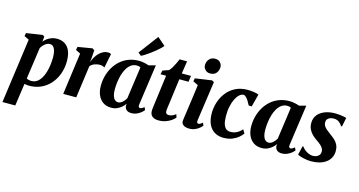

<svg xmlns="http://www.w3.org/2000/svg" viewBox="-106 -1334 3858 2066"><g transform="rotate(15 1823.0 -301.5)"><path d="M2 254 101.5 -467 48 -493 54.5 -528 233 -555.5 255.5 -542 248.5 -484.5Q263.5 -503.5 285.5 -519.8Q307.5 -536 334.8 -546Q362 -556 394 -556Q447 -556 483.8 -532Q520.5 -508 539.5 -462Q558.5 -416 558.5 -349.5Q558.5 -292.5 544.2 -239.2Q530 -186 502.5 -140.8Q475 -95.5 435.2 -61.5Q395.5 -27.5 344.5 -8.5Q293.5 10.5 232.5 10.5Q220.5 10.5 207 8.8Q193.5 7 180.5 4.5L145 254ZM189.5 -58.5Q200 -52 213.2 -48.8Q226.5 -45.5 244 -45.5Q278.5 -45.5 304.5 -63.5Q330.5 -81.5 349.5 -112.5Q368.5 -143.5 380.5 -183.2Q392.5 -223 398 -267Q403.5 -311 403.5 -354Q403.5 -391 396.2 -419.5Q389 -448 374 -464.5Q359 -481 334.5 -481Q314 -481 295.8 -470.2Q277.5 -459.5 263 -443.2Q248.5 -427 239 -410Z M611 0 674.5 -465.5 621.5 -492.5 628.5 -528 789 -555 812.5 -539 806 -448.5 801 -403Q810 -431 825.2 -458.2Q840.5 -485.5 861 -507.2Q881.5 -529 907.2 -542.2Q933 -555.5 963 -555.5Q975.5 -555.5 984.2 -552.5Q993 -549.5 997 -546.5L965.5 -388Q962 -392 947.5 -398Q933 -404 911 -404Q895 -404 879.5 -400.8Q864 -397.5 850.2 -392Q836.5 -386.5 825 -378.2Q813.5 -370 805.5 -360L756 0Z M1430.5 -102.5Q1428 -82 1433.2 -74Q1438.5 -66 1449 -66Q1457 -66 1467.5 -71.2Q1478 -76.5 1493.5 -89.5L1507 -59Q1499.5 -48.5 1480.8 -32Q1462 -15.5 1433.5 -2.5Q1405 10.5 1369.5 10.5Q1335.5 10.5 1316.2 -6.8Q1297 -24 1296 -54.5L1298.5 -74.5Q1284.5 -54 1262.5 -34.5Q1240.5 -15 1211.8 -2.2Q1183 10.5 1147.5 10.5Q1092.5 10.5 1055 -15.5Q1017.5 -41.5 998.2 -86.5Q979 -131.5 979 -188.5Q979 -244.5 993 -297.8Q1007 -351 1034.2 -397.5Q1061.5 -444 1101.5 -479.5Q1141.5 -515 1193.5 -535Q1245.5 -555 1309 -555Q1337.5 -555 1367.2 -548.5Q1397 -542 1418.5 -534L1494.5 -554.5ZM1339.5 -489.5Q1332 -494.5 1321.8 -497.2Q1311.5 -500 1299 -500Q1262.5 -500 1235.5 -481Q1208.5 -462 1189 -429.8Q1169.5 -397.5 1157.5 -356.8Q1145.5 -316 1140 -272.8Q1134.5 -229.5 1134.5 -189Q1134.5 -147.5 1143.2 -120Q1152 -92.5 1167.8 -78.8Q1183.5 -65 1204 -65Q1217 -65 1229 -70.5Q1241 -76 1252 -85.5Q1263 -95 1272.5 -107Q1282 -119 1289.5 -132.5ZM1278.5 -639.5 1441.5 -857 1529.5 -780Q1521.5 -768.5 1502.8 -750.5Q1484 -732.5 1458.8 -711.8Q1433.5 -691 1406.5 -671.2Q1379.5 -651.5 1354.5 -635.5Q1329.5 -619.5 1312 -611.5Z M1739 -186.5Q1736.5 -168 1734.5 -153.8Q1732.5 -139.5 1731.2 -128.2Q1730 -117 1730 -108Q1730 -90.5 1739 -81.8Q1748 -73 1764 -73Q1786 -73 1805.8 -81.2Q1825.5 -89.5 1843 -104.5L1854.5 -68.5Q1839.5 -50.5 1813.8 -32.2Q1788 -14 1752.5 -1.8Q1717 10.5 1670.5 10.5Q1632 10.5 1605 -9.2Q1578 -29 1579 -75Q1579 -78.5 1579.5 -85Q1580 -91.5 1581.5 -103.5Q1583 -115.5 1585.5 -135.5Q1588 -155.5 1592 -186L1630 -475H1567.5L1577 -518L1645 -542.5Q1659 -555.5 1673.8 -579.8Q1688.5 -604 1701.8 -632Q1715 -660 1724.5 -683H1808L1786.5 -542.5H1889L1879.5 -475H1777Z M2014.5 10.5Q1986 10.5 1966 2.2Q1946 -6 1936.2 -21.5Q1926.5 -37 1929.5 -59Q1932 -77.5 1936.2 -107.5Q1940.5 -137.5 1946 -176.5Q1951.5 -215.5 1958 -262Q1964.5 -308.5 1971.5 -360Q1978.5 -411.5 1985.5 -465.5L1929 -493L1935.5 -528L2120.5 -555L2144.5 -542L2081.5 -101.5Q2079 -83.5 2083.5 -74.8Q2088 -66 2098 -66Q2108 -66 2118.2 -71.5Q2128.5 -77 2144.5 -90L2157 -59.5Q2149.5 -49.5 2131 -33Q2112.5 -16.5 2083.2 -3Q2054 10.5 2014.5 10.5ZM2078 -621Q2046 -621 2024.2 -644.2Q2002.5 -667.5 2004 -697Q2005.5 -735.5 2029 -762Q2052.5 -788.5 2094 -788.5Q2131 -788.5 2151.2 -765.5Q2171.5 -742.5 2171 -714.5Q2170.5 -676 2147.8 -648.5Q2125 -621 2078 -621Z M2397 10.5Q2311 10.5 2260.2 -46.5Q2209.5 -103.5 2208.5 -212Q2208 -273 2227 -333.8Q2246 -394.5 2284.5 -444.8Q2323 -495 2381.5 -525.2Q2440 -555.5 2518.5 -555.5Q2547.5 -555.5 2582.8 -550.8Q2618 -546 2642 -536L2605 -394.5L2571.5 -395.5Q2559.5 -419.5 2545.5 -441.8Q2531.5 -464 2517 -478.2Q2502.5 -492.5 2489.5 -492.5Q2466.5 -492.5 2443.8 -472.8Q2421 -453 2402.8 -416.5Q2384.5 -380 2373.8 -329.8Q2363 -279.5 2364 -219Q2365 -166 2375.5 -133.2Q2386 -100.5 2405.8 -85.5Q2425.5 -70.5 2454.5 -70.5Q2483.5 -70.5 2506.8 -79.2Q2530 -88 2548.2 -102.2Q2566.5 -116.5 2580.5 -133L2605 -92Q2591 -71 2563 -47Q2535 -23 2493.2 -6.2Q2451.5 10.5 2397 10.5Z M3106.5 -102.5Q3104 -82 3109.2 -74Q3114.5 -66 3125 -66Q3133 -66 3143.5 -71.2Q3154 -76.5 3169.5 -89.5L3183 -59Q3175.5 -48.5 3156.8 -32Q3138 -15.5 3109.5 -2.5Q3081 10.5 3045.5 10.5Q3011.5 10.5 2992.2 -6.8Q2973 -24 2972 -54.5L2974.5 -74.5Q2960.5 -54 2938.5 -34.5Q2916.5 -15 2887.8 -2.2Q2859 10.5 2823.5 10.5Q2768.5 10.5 2731 -15.5Q2693.5 -41.5 2674.2 -86.5Q2655 -131.5 2655 -188.5Q2655 -244.5 2669 -297.8Q2683 -351 2710.2 -397.5Q2737.5 -444 2777.5 -479.5Q2817.5 -515 2869.5 -535Q2921.5 -555 2985 -555Q3013.5 -555 3043.2 -548.5Q3073 -542 3094.5 -534L3170.5 -554.5ZM3015.5 -489.5Q3008 -494.5 2997.8 -497.2Q2987.5 -500 2975 -500Q2938.5 -500 2911.5 -481Q2884.5 -462 2865 -429.8Q2845.5 -397.5 2833.5 -356.8Q2821.5 -316 2816 -272.8Q2810.5 -229.5 2810.5 -189Q2810.5 -147.5 2819.2 -120Q2828 -92.5 2843.8 -78.8Q2859.5 -65 2880 -65Q2893 -65 2905 -70.5Q2917 -76 2928 -85.5Q2939 -95 2948.5 -107Q2958 -119 2965.5 -132.5Z M3599 -438H3587.5Q3579.5 -457 3554.8 -477Q3530 -497 3493 -497Q3471.5 -497 3453.2 -490.2Q3435 -483.5 3423.8 -470Q3412.5 -456.5 3412.5 -435.5Q3412 -414 3422.5 -395.8Q3433 -377.5 3452.8 -360.8Q3472.5 -344 3499.5 -324.5Q3528 -304.5 3551.5 -283Q3575 -261.5 3589 -233Q3603 -204.5 3603 -164.5Q3603 -121 3585.2 -88.2Q3567.5 -55.5 3536.2 -33.5Q3505 -11.5 3464 -0.5Q3423 10.5 3376 10.5Q3345 10.5 3312.8 5Q3280.5 -0.5 3255.5 -8.5Q3230.5 -16.5 3221.5 -24L3245 -121.5H3254Q3263.5 -106.5 3282.2 -90.2Q3301 -74 3326 -62.5Q3351 -51 3378 -51Q3398 -51 3416.5 -58.2Q3435 -65.5 3447 -80.8Q3459 -96 3459 -119Q3459 -140.5 3447.8 -158.2Q3436.5 -176 3416.5 -193Q3396.5 -210 3369 -228Q3345.5 -244.5 3322.5 -266.5Q3299.5 -288.5 3284.8 -318.8Q3270 -349 3270 -390Q3270 -440.5 3298.2 -477.5Q3326.5 -514.5 3377 -534.8Q3427.5 -555 3494.5 -555Q3520 -555 3546 -552Q3572 -549 3591.8 -545Q3611.5 -541 3619.5 -537Z"/></g></svg>

Font: Merriweather 48pt ExtraBold
Style: Italic
Weight: 800
Italic angle: -7.8°
Version: Version 2.101